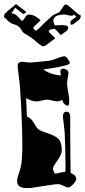

<svg xmlns="http://www.w3.org/2000/svg" viewBox="-63 -957 433 979"><path d="M18 -937Q19 -937 36 -923L60 -905Q63 -903 67 -899.5Q71 -896 71 -894L65 -891L60 -886Q57 -883 42 -895.5Q27 -908 18 -915Q17 -916 14 -916Q13 -917 7 -906Q1 -895 -7 -890Q12 -887 22.5 -877.5Q33 -868 39.5 -859.5Q46 -851 51 -851Q53 -851 57.5 -857.5Q62 -864 67 -871Q72 -878 73 -879Q78 -883 88 -883Q114 -881 143 -855V-853Q144 -853 135 -845Q126 -837 117 -828Q108 -819 107 -815Q107 -809 120 -800Q127 -804 137.5 -814Q148 -824 157 -833.5Q166 -843 169 -845L193 -867Q201 -875 206.5 -879Q212 -883 216 -884Q239 -893 243 -899L264 -930Q267 -934 273 -934Q276 -933 279 -932Q282 -931 286 -928L330 -890Q342 -880 346 -879Q350 -878 350 -877Q349 -876 347.5 -868.5Q346 -861 338 -854Q320 -842 316 -838Q312 -834 307 -832Q306 -831 303 -831Q300 -830 297 -833V-834Q297 -836 296.5 -838.5Q296 -841 296 -843Q296 -848 301 -853Q314 -864 321 -868Q328 -872 323 -876Q317 -879 313 -883Q312 -877 301 -877Q292 -877 280 -880.5Q268 -884 262 -883Q229 -881 219 -871.5Q209 -862 209 -853Q209 -846 211 -841.5Q213 -837 213 -835Q213 -833 216 -828Q218 -827 228 -828Q238 -829 251 -829Q264 -829 274.5 -826.5Q285 -824 285 -816Q285 -806 274.5 -798Q264 -790 247 -778Q247 -778 240 -786Q233 -794 225 -802Q217 -810 212 -810Q208 -810 199.5 -808Q191 -806 186 -801L185 -800Q186 -799 186 -797.5Q186 -796 187 -795Q189 -791 196.5 -783.5Q204 -776 211 -770Q218 -764 218 -763Q219 -763 219 -762Q219 -761 218 -761Q215 -759 204 -751Q193 -743 183 -735Q173 -727 171 -726Q165 -721 158 -721H153Q141 -729 130.5 -737Q120 -745 112 -753Q111 -754 100 -762Q89 -770 75 -779Q55 -789 51 -797Q46 -807 37 -817Q28 -827 14 -831Q-13 -839 -23.5 -852Q-34 -865 -40 -867Q-44 -868 -42.5 -873.5Q-41 -879 -41 -881Q-41 -886 -34 -891Q-26 -899 -19.5 -905Q-13 -911 -7 -915Q18 -934 18 -937ZM84 2Q26 5 24 -31Q24 -48 34 -75Q46 -109 48.5 -144.5Q51 -180 51 -216Q51 -245 50 -282.5Q49 -320 47 -367Q46 -399 44 -431Q42 -463 40 -495Q40 -507 37 -533.5Q34 -560 30.5 -586Q27 -612 27 -621Q27 -642 51 -642Q57 -642 70.5 -640Q84 -638 89 -638Q110 -639 186 -647Q196 -648 211 -653.5Q226 -659 241 -664.5Q256 -670 266 -670Q273 -670 283 -656Q293 -642 293 -635Q293 -630 276 -625Q259 -620 234.5 -615Q210 -610 188.5 -607Q167 -604 158 -604Q187 -578 248 -572Q246 -578 245 -591V-593Q245 -605 259 -607Q267 -607 276.5 -601Q286 -595 286 -587Q287 -580 283 -562Q279 -544 279 -534Q279 -524 281.5 -507Q284 -490 287 -473Q290 -456 290 -446V-439Q290 -419 281 -417Q257 -427 255 -448Q248 -444 242 -442.5Q236 -441 231 -440Q221 -440 203 -444.5Q185 -449 175 -449Q167 -449 150.5 -444.5Q134 -440 125 -440Q101 -439 70 -457Q71 -444 72 -420.5Q73 -397 74 -363Q96 -354 108 -333Q116 -320 121 -312Q126 -304 130 -300Q137 -294 150 -288.5Q163 -283 181 -277Q213 -267 231.5 -252Q250 -237 252 -199Q254 -170 230 -139Q207 -107 207 -98Q209 -83 218 -71Q226 -73 239.5 -76Q253 -79 270 -81Q271 -86 271 -94.5Q271 -103 271 -116Q271 -141 270 -182Q269 -223 267 -280Q266 -294 262.5 -320.5Q259 -347 258 -360V-364Q258 -387 276 -387H278Q293 -387 295 -365V-306Q295 -261 295.5 -203.5Q296 -146 297 -75Q324 -65 326 -46Q326 -38 318.5 -27.5Q311 -17 301 -9Q291 -1 283 -1Q277 -1 261 -9.5Q245 -18 231 -18Q222 -18 202 -15Q182 -12 158.5 -8.5Q135 -5 114.5 -1.5Q94 2 84 2Z"/></svg>

Font: Moo Lah Lah
Style: Regular
Weight: 400
Designer: Robert E. Leuschke
Foundry: Robert E. Leuschke
Version: Version 1.010; ttfautohint (v1.8.3)